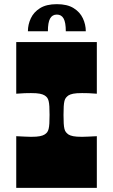

<svg xmlns="http://www.w3.org/2000/svg" viewBox="-20 -902 543 922"><path d="M58 0V-248Q81 -247 98.5 -246Q116 -245 129 -245Q157 -245 171.5 -248Q186 -251 194 -256Q202 -261 206.5 -267Q211 -273 213.5 -283Q216 -293 217 -309Q218 -325 218 -350Q218 -375 217 -391Q216 -407 213.5 -417Q211 -427 206.5 -433Q202 -439 194 -444Q186 -449 171.5 -452Q157 -455 129 -455Q116 -455 98.5 -454.5Q81 -454 58 -452V-700H445V-452Q423 -454 405.5 -454.5Q388 -455 374 -455Q346 -455 331.5 -452Q317 -449 309 -444Q302 -439 297 -433Q292 -427 289.5 -417Q287 -407 286 -391Q285 -375 285 -350Q285 -325 286 -309Q287 -293 289.5 -283Q292 -273 297 -267Q302 -261 309 -256Q317 -251 331.5 -248Q346 -245 374 -245Q388 -245 405.5 -246Q423 -247 445 -248V0ZM114 -752Q114 -784 128 -814Q142 -844 172.5 -863Q203 -882 253 -882Q303 -882 333.5 -863Q364 -844 378 -814Q392 -784 392 -752H296Q296 -794 285.5 -813Q275 -832 253 -832Q231 -832 220.5 -813Q210 -794 210 -752Z"/></svg>

Font: Ojuju ExtraBold
Style: Regular
Weight: 800
Designer: Chisaokwu Joboson, Mirko Velimirovic
Foundry: Udi Foundry
Version: Version 1.000